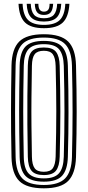

<svg xmlns="http://www.w3.org/2000/svg" viewBox="-20 -990 465 1018"><path d="M212.5 8.5Q121.2 8.5 82.1 -30.4Q43 -69.2 41 -156.8Q39.5 -228.2 38.9 -288.6Q38.2 -349 38.4 -405.1Q38.5 -461.2 39.1 -519.1Q39.8 -577 41 -643.5Q43 -731.2 82.2 -769.9Q121.5 -808.5 212.5 -808.5Q302.2 -808.5 341.4 -769.8Q380.5 -731 383 -643.5Q384.8 -575.5 385.6 -514.8Q386.5 -454 386.5 -396.4Q386.5 -338.8 385.6 -280Q384.8 -221.2 383 -156.8Q380.2 -69.8 341.5 -30.6Q302.8 8.5 212.5 8.5ZM212.5 -9.2Q291.5 -9.2 325.4 -44.2Q359.2 -79.2 361.5 -157.5Q363 -221.8 363.9 -280.1Q364.8 -338.5 364.8 -395.8Q364.8 -453 364 -513.6Q363.2 -574.2 361.5 -642.8Q359.2 -721.5 325.2 -756.1Q291.2 -790.8 212.5 -790.8Q131.5 -790.8 98 -755.8Q64.5 -720.8 62.8 -643Q61.2 -571.8 60.5 -511.2Q59.8 -450.8 59.9 -394.6Q60 -338.5 60.6 -280.8Q61.2 -223 62.8 -157.2Q64.5 -79.5 98 -44.4Q131.5 -9.2 212.5 -9.2ZM212.5 -26.8Q143.8 -26.8 114.9 -57.4Q86 -88 84.2 -157.8Q82.8 -229 82.1 -289.5Q81.5 -350 81.5 -406Q81.5 -462 82.2 -519.5Q83 -577 84.2 -642.5Q85.8 -712.5 114.9 -742.9Q144 -773.2 212.5 -773.2Q280.8 -773.2 309.2 -742.1Q337.8 -711 339.8 -642.2Q341.8 -570.2 342.5 -509.8Q343.2 -449.2 343.2 -393.5Q343.2 -337.8 342.4 -280.6Q341.5 -223.5 339.8 -158.2Q337.8 -90 309.6 -58.4Q281.5 -26.8 212.5 -26.8ZM212.5 -44.2Q269.5 -44.2 293 -71.5Q316.5 -98.8 318.2 -158.8Q320 -228.8 320.9 -287.5Q321.8 -346.2 321.8 -401.5Q321.8 -456.8 320.9 -514.8Q320 -572.8 318.2 -641.2Q316.5 -700 293.9 -727.9Q271.2 -755.8 212.5 -755.8Q154.5 -755.8 130.9 -728.9Q107.2 -702 106 -642.2Q104.5 -573.2 103.8 -513.8Q103 -454.2 103.1 -398Q103.2 -341.8 103.9 -283.4Q104.5 -225 106 -158.2Q107.2 -96.8 131.6 -70.5Q156 -44.2 212.5 -44.2ZM212.5 -61.8Q166 -61.8 147.2 -84.6Q128.5 -107.5 127.5 -158.5Q125.8 -253.8 125.1 -330.5Q124.5 -407.2 125.2 -481.1Q126 -555 127.5 -641.8Q128.5 -693 147.2 -715.6Q166 -738.2 212.5 -738.2Q259.5 -738.2 277.5 -714.4Q295.5 -690.5 296.5 -640.8Q298.2 -569.2 299.1 -510.4Q300 -451.5 300 -397Q300 -342.5 299.1 -285.1Q298.2 -227.8 296.5 -159.5Q295.2 -109 277 -85.4Q258.8 -61.8 212.5 -61.8ZM212.5 -79.2Q247.5 -79.2 260.6 -99Q273.8 -118.8 275 -160Q276.8 -230.2 277.6 -288.4Q278.5 -346.5 278.5 -400.9Q278.5 -455.2 277.6 -512.9Q276.8 -570.5 275 -640Q273.8 -683.5 260.1 -702.1Q246.5 -720.8 212.5 -720.8Q178.5 -720.8 164.2 -702.8Q150 -684.8 149.2 -641.2Q147.5 -549.2 146.8 -473.2Q146 -397.2 146.8 -322.5Q147.5 -247.8 149.2 -159Q150 -117.2 163.6 -98.2Q177.2 -79.2 212.5 -79.2ZM213 -840.5Q144 -840.5 112.8 -870.6Q81.5 -900.8 78.2 -969.8H99.8Q102.5 -909.8 128.9 -883.9Q155.2 -858 213 -858Q270.8 -858 297.1 -883.9Q323.5 -909.8 326.2 -969.8H348Q344.2 -900.8 313 -870.6Q281.8 -840.5 213 -840.5ZM213 -875.8Q166.2 -875.8 145 -897.5Q123.8 -919.2 121.5 -969.8H143Q144.8 -928.8 161 -911Q177.2 -893.2 213 -893.2Q248.8 -893.2 265 -911Q281.2 -928.8 283.2 -969.8H304.8Q302.2 -919.2 281 -897.5Q259.8 -875.8 213 -875.8ZM213 -910.8Q188.5 -910.8 177.1 -924.4Q165.8 -938 164.5 -969.8H183.5Q183.5 -947.5 191.1 -937.9Q198.8 -928.2 213 -928.2Q227.8 -928.2 235.4 -937.9Q243 -947.5 242.8 -969.8H261.8Q260 -938 248.8 -924.4Q237.5 -910.8 213 -910.8Z"/></svg>

Font: Big Shoulders Inline Display Thin
Style: Bold
Weight: 700
Version: Version 2.002